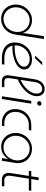

<svg xmlns="http://www.w3.org/2000/svg" viewBox="1250 -2032 795 3335"><g transform="rotate(90 1647.5 -364.5)"><path d="M307 13Q234 13 178.5 -20.5Q123 -54 91 -111Q59 -168 59 -239Q59 -299 80 -350.5Q101 -402 138 -440.5Q175 -479 224 -501Q273 -523 330 -523Q385 -523 430 -503Q475 -483 506 -448Q537 -413 552 -366H553L609 -730H658L581 -236Q570 -163 532.5 -107Q495 -51 437 -19Q379 13 307 13ZM309 -28Q371 -28 420.5 -59Q470 -90 501 -142.5Q532 -195 535 -258Q538 -324 511.5 -374Q485 -424 438 -453Q391 -482 332 -482Q271 -482 219.5 -450Q168 -418 137.5 -363.5Q107 -309 107 -241Q107 -181 133 -133Q159 -85 205 -56.5Q251 -28 309 -28Z M995 0Q912 0 850 -24.5Q788 -49 753 -98Q718 -147 718 -222Q718 -286 740 -340Q762 -394 802 -435.5Q842 -477 895.5 -500Q949 -523 1012 -523Q1067 -523 1105.5 -505.5Q1144 -488 1165.5 -459Q1187 -430 1187 -392Q1187 -342 1155 -303.5Q1123 -265 1070.5 -238.5Q1018 -212 954.5 -198Q891 -184 827 -182Q813 -182 799 -183Q785 -184 772 -185Q784 -123 837.5 -83Q891 -43 998 -43H1102L1096 0ZM768 -223Q779 -222 791.5 -221Q804 -220 816 -221Q878 -222 936 -234Q994 -246 1039.5 -267Q1085 -288 1111.5 -318Q1138 -348 1138 -386Q1138 -428 1102 -455Q1066 -482 1006 -482Q940 -482 885.5 -448Q831 -414 799 -356.5Q767 -299 768 -227Q768 -226 768 -225.5Q768 -225 768 -223ZM945 -577 1061 -700H1110L994 -577Z M1386 0Q1337 0 1312 -26.5Q1287 -53 1287 -101Q1287 -110 1288.5 -120Q1290 -130 1291 -140L1357 -568Q1363 -608 1378 -640.5Q1393 -673 1414.5 -695.5Q1436 -718 1464 -730Q1492 -742 1525 -742Q1568 -742 1595.5 -724.5Q1623 -707 1637 -677Q1651 -647 1651 -610Q1651 -561 1631 -513.5Q1611 -466 1572 -422Q1533 -378 1476 -339Q1419 -300 1347 -269L1345 -314Q1422 -346 1480.5 -393Q1539 -440 1572 -494.5Q1605 -549 1605 -601Q1605 -646 1585.5 -673Q1566 -700 1521 -700Q1480 -700 1447 -667.5Q1414 -635 1405 -569L1340 -149Q1338 -137 1337 -126.5Q1336 -116 1336 -106Q1336 -74 1350.5 -58Q1365 -42 1400 -42H1496L1489 0Z M1652 0 1732 -510H1780L1700 0ZM1775 -612Q1759 -612 1748.5 -622.5Q1738 -633 1738 -649Q1738 -659 1743.5 -667.5Q1749 -676 1759 -682Q1769 -688 1780 -688Q1795 -688 1805.5 -678Q1816 -668 1816 -653Q1816 -640 1809.5 -631Q1803 -622 1793.5 -617Q1784 -612 1775 -612Z M2112 0Q2048 0 1994 -27Q1940 -54 1907.5 -105.5Q1875 -157 1875 -230Q1875 -309 1909.5 -372Q1944 -435 2007.5 -472.5Q2071 -510 2157 -510H2247L2240 -468H2155Q2081 -468 2029 -434.5Q1977 -401 1950 -348Q1923 -295 1923 -234Q1923 -170 1950.5 -127Q1978 -84 2022.5 -63Q2067 -42 2116 -42H2173L2166 0Z M2529 13Q2461 13 2407 -20Q2353 -53 2321.5 -109.5Q2290 -166 2290 -235Q2290 -297 2311 -349Q2332 -401 2370 -440Q2408 -479 2457.5 -501Q2507 -523 2565 -523Q2618 -523 2664 -504Q2710 -485 2744.5 -450Q2779 -415 2797.5 -366.5Q2816 -318 2813 -259Q2813 -246 2811 -233.5Q2809 -221 2806 -209L2773 0H2725L2743 -108H2742Q2706 -53 2651.5 -20Q2597 13 2529 13ZM2539 -28Q2601 -28 2650.5 -59Q2700 -90 2731 -142.5Q2762 -195 2766 -259Q2769 -323 2743 -373.5Q2717 -424 2670.5 -453Q2624 -482 2564 -482Q2502 -482 2451 -449.5Q2400 -417 2369 -362Q2338 -307 2338 -238Q2338 -179 2364.5 -131Q2391 -83 2436 -55.5Q2481 -28 2539 -28Z M3107 0Q3044 0 3014 -31.5Q2984 -63 2984 -117Q2984 -135 2987 -155L3062 -638H3110L3035 -159Q3032 -141 3032 -125Q3032 -87 3051.5 -64.5Q3071 -42 3117 -42H3218L3212 0ZM2946 -468 2953 -510H3295L3288 -468Z"/></g></svg>

Font: MuseoModerno ExtraLight
Style: Italic
Weight: 250
Italic angle: -9°
Designer: Pablo Cosgaya, Héctor Gatti, Marcela Romero, and the Authors of The MuseoModerno Project.
Foundry: Omnibus-Type Team
Version: Version 1.003